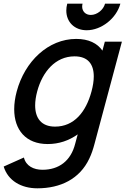

<svg xmlns="http://www.w3.org/2000/svg" viewBox="-44 -766 681 1041"><path d="M426 -602C506 -602 587.3 -666.5 608.6 -746H525.6C516.6 -712.5 482.3 -685 448.3 -685C420.2 -685 401.5 -704.3 401.5 -730.4C401.5 -735.4 402.2 -740.6 403.6 -746H320.6C317.1 -733.1 315.5 -720.6 315.5 -708.7C315.5 -647.2 359.4 -602 426 -602ZM524.4 -540 511.4 -491.5C483.6 -531.5 436.4 -555 369.4 -555C217.4 -555 90.4 -433.5 46.7 -270.5C37.5 -236.3 33 -203.8 33 -173.8C33 -61.8 96 15 214.7 15C275.7 15 330.3 -4 377.3 -37.5L363.6 13.5C340.2 106.5 275.3 154.5 186.3 154.5C138.3 154.5 96.8 134 85.6 88L-24 137C-0.6 214 71.4 255 158.4 255C284.4 255 388.1 204 439.9 94.5C452.2 69 460.6 43.5 468.3 14.5L616.9 -540ZM254.5 -79.5C179.5 -79.5 146.6 -126.2 146.6 -194.4C146.6 -217.6 150.4 -243.3 157.7 -270.5C186.1 -376.5 256.1 -460.5 360.1 -460.5C432.4 -460.5 464.4 -418.5 464.4 -351.8C464.4 -327.6 460.2 -300.3 452.2 -270.5C422.2 -158.5 357.5 -79.5 254.5 -79.5Z"/></svg>

Font: Manrope
Style: SemiBoldItalic
Weight: 600
Italic angle: -15°
Designer: Mikhail Sharanda
Foundry: Mikhail Sharanda
Version: Version 4.502;hotconv 1.0.109;makeotfexe 2.5.65596